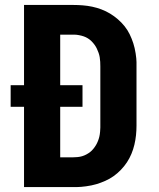

<svg xmlns="http://www.w3.org/2000/svg" viewBox="-20 -755 640 775"><path d="M77 0V-324H23V-411H77V-735H275Q294 -735 313.5 -733.5Q333 -732 352 -728Q371 -724 389.5 -717Q408 -710 424.5 -700Q441 -690 456 -677Q471 -664 483 -649Q495 -634 503.5 -616.5Q512 -599 518 -580.5Q524 -562 527.5 -539.5Q531 -517 531 -504V-248Q531 -229 529 -209.5Q527 -190 522.5 -171Q518 -152 510.5 -134Q503 -116 492.5 -100Q482 -84 468 -69.5Q454 -55 438.5 -44Q423 -33 405 -25Q387 -17 368.5 -11.5Q350 -6 327.5 -3Q305 0 292 0ZM223 -120H275Q284 -120 293.5 -121Q303 -122 311.5 -124.5Q320 -127 328.5 -131.5Q337 -136 344 -141.5Q351 -147 357 -154.5Q363 -162 367.5 -169.5Q372 -177 375.5 -186Q379 -195 381 -203.5Q383 -212 384 -223Q385 -234 385 -240V-487Q385 -496 384.5 -505.5Q384 -515 382.5 -524Q381 -533 378 -541.5Q375 -550 371 -558.5Q367 -567 361.5 -574.5Q356 -582 349.5 -588.5Q343 -595 335 -600Q327 -605 318.5 -608Q310 -611 299.5 -613Q289 -615 283 -615H223V-411H313V-324H223Z"/></svg>

Font: Iosevka Aile Heavy
Style: Regular
Weight: 900
Designer: Belleve Invis
Foundry: Belleve Invis
Version: Version 31.1.0; ttfautohint (v1.8.4)